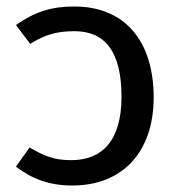

<svg xmlns="http://www.w3.org/2000/svg" viewBox="-20 -559 550 591"><path d="M73 -424C115 -450 151 -463 209 -463C303 -463 354 -401 354 -261C354 -123 292 -66 199 -66C145 -66 114 -80 71 -105L29 -46C79 -8 132 12 203 12C355 12 453 -89 453 -259C453 -434 363 -539 209 -539C138 -539 88 -523 29 -482Z"/></svg>

Font: FiraGO Unicode
Style: Regular
Weight: 400
Designer: bBox Type
Foundry: bBox Type GmbH
Version: Version 1.001;PS 001.001;hotconv 1.0.88;makeotf.lib2.5.64775